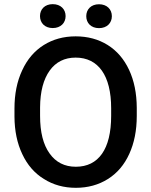

<svg xmlns="http://www.w3.org/2000/svg" viewBox="-20 -896 730 926"><path d="M172.9 -818.4C172.9 -785.6 195.8 -760.7 234.4 -760.7C272.9 -760.7 296.4 -785.6 296.4 -818.4C296.4 -851.1 272.9 -876 234.4 -876C195.8 -876 172.9 -851.1 172.9 -818.4ZM396 -817.9C396 -785.2 418.9 -760.3 457.5 -760.3C496.1 -760.3 519.5 -785.2 519.5 -817.9C519.5 -850.6 496.1 -875.5 457.5 -875.5C418.9 -875.5 396 -850.6 396 -817.9ZM639.6 -376.5C639.2 -445.8 627 -506.8 602.5 -559.1C578.1 -611.3 543.5 -651.4 499 -679.2C454.1 -707 402.8 -720.7 344.7 -720.7C286.6 -720.7 235.4 -706.5 190.9 -678.7C146 -650.4 111.3 -609.9 86.9 -556.6C62 -503.4 49.8 -442.4 49.8 -373V-333C50.3 -265.1 62.5 -205.1 87.4 -152.8C111.8 -100.6 146.5 -60.5 191.9 -32.7C236.8 -4.4 288.1 9.8 345.7 9.8C403.8 9.8 455.6 -4.4 500.5 -32.7C544.9 -60.5 579.6 -101.1 603.5 -153.8C627.4 -206.1 639.6 -267.1 639.6 -336.9ZM516.1 -336.9C516.1 -176.8 455.1 -91.8 345.7 -91.8C291.5 -91.8 249.5 -113.3 219.2 -155.8C188.5 -198.2 173.3 -258.8 173.3 -336.9V-377.9C173.8 -454.6 189.5 -513.7 219.7 -555.7C249.5 -597.2 291.5 -618.2 344.7 -618.2C454.1 -618.2 516.1 -531.7 516.1 -374Z"/></svg>

Font: Roboto Medium
Style: Regular
Weight: 500
Designer: Google
Version: Version 2.137; 2017